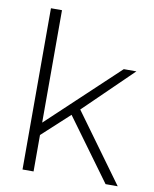

<svg xmlns="http://www.w3.org/2000/svg" viewBox="-83 -793 687 856"><g transform="rotate(10 261.0 -365.0)"><path d="M454 0 251 -278 128 -165V0H78V-730H128V-221L445 -519H502L285 -308L509 0Z"/></g></svg>

Font: Raleway Thin Light
Style: Regular
Weight: 300
Version: Version 4.026